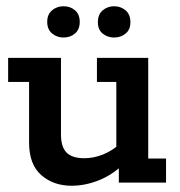

<svg xmlns="http://www.w3.org/2000/svg" viewBox="-20 -584 577 614"><path d="M209 10Q151 10 112 -24Q73 -58 73 -128V-322H6V-399H175V-154Q175 -114 193 -96Q211 -78 250 -78Q279 -78 309.5 -90Q340 -102 371 -130L352 -97V-322H290V-399H454V-77H511V0H360V-61L380 -64Q342 -26 297.5 -8Q253 10 209 10ZM183 -464Q162 -464 146.5 -477Q131 -490 131 -514Q131 -538 146.5 -551Q162 -564 183 -564Q205 -564 220 -551Q235 -538 235 -514Q235 -490 220 -477Q205 -464 183 -464ZM345 -464Q324 -464 308.5 -476.5Q293 -489 293 -513Q293 -538 308.5 -551Q324 -564 345 -564Q366 -564 381.5 -551Q397 -538 397 -513Q397 -489 381.5 -476.5Q366 -464 345 -464Z"/></svg>

Font: Rokkitt SemiBold
Style: Regular
Weight: 600
Designer: Vernon Adams
Foundry: Vernon Adams
Version: Version 3.103